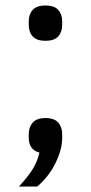

<svg xmlns="http://www.w3.org/2000/svg" viewBox="-20 -548 332 701"><path d="M146 -117Q178 -117 192.5 -100.5Q207 -84 207 -58V-44Q207 -3 183 46.5Q159 96 116 133H49Q79 101 97.5 72.5Q116 44 124 9Q104 4 94.5 -10Q85 -24 85 -44V-58Q85 -84 99.5 -100.5Q114 -117 146 -117ZM146 -399Q114 -399 99.5 -415Q85 -431 85 -457V-470Q85 -496 99.5 -512Q114 -528 146 -528Q178 -528 192.5 -512Q207 -496 207 -470V-457Q207 -431 192.5 -415Q178 -399 146 -399Z"/></svg>

Font: IBM Plex Thai
Style: Regular
Weight: 400
Designer: Mike Abbink, Paul van der Laan, Pieter van Rosmalen, Ben Mitchell, Mark Frömberg
Foundry: Bold Monday
Version: Version 1.0